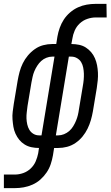

<svg xmlns="http://www.w3.org/2000/svg" viewBox="-48 -755 570 990"><path d="M-28 215V145H29Q50 145 71.5 137.5Q93 130 110 114Q127 98 136 77Q145 56 149 35L153 8Q133 8 114 4Q95 0 79 -10Q63 -20 51.5 -34Q40 -48 32 -65.5Q24 -83 21 -101.5Q18 -120 16.5 -139.5Q15 -159 17.5 -179Q20 -199 23 -219L43 -339Q47 -362 53 -384.5Q59 -407 69.5 -428.5Q80 -450 96 -469Q112 -488 132 -502Q152 -516 175 -522Q198 -528 221 -528H242L248 -566Q252 -589 260 -611.5Q268 -634 281 -654Q294 -674 313 -690.5Q332 -707 354 -717Q376 -727 399 -731Q422 -735 444 -735H501L502 -665H445Q424 -665 402 -657.5Q380 -650 363 -634Q346 -618 337 -597Q328 -576 325 -555L320 -528Q340 -528 359.5 -524Q379 -520 394.5 -510Q410 -500 422 -486Q434 -472 441.5 -454.5Q449 -437 452.5 -418.5Q456 -400 457 -380.5Q458 -361 456 -341Q454 -321 451 -301L431 -181Q427 -158 420.5 -135.5Q414 -113 403.5 -91.5Q393 -70 377.5 -51Q362 -32 341.5 -18Q321 -4 298 2Q275 8 252 8H231L225 46Q221 69 213.5 91.5Q206 114 192.5 134Q179 154 160.5 170.5Q142 187 119.5 197Q97 207 74 211Q51 215 29 215ZM166 -57 233 -463H221Q206 -463 191 -457Q176 -451 164.5 -440.5Q153 -430 144 -416Q135 -402 129 -387.5Q123 -373 120 -358.5Q117 -344 114 -329L94 -209Q92 -193 90 -176.5Q88 -160 88.5 -144.5Q89 -129 92.5 -113.5Q96 -98 103.5 -85.5Q111 -73 124 -65Q137 -57 153 -57ZM240 -57H252Q267 -57 282 -63Q297 -69 309 -79.5Q321 -90 329.5 -104Q338 -118 344 -132.5Q350 -147 353.5 -161.5Q357 -176 359 -191L379 -311Q382 -327 383.5 -343.5Q385 -360 384.5 -375.5Q384 -391 381 -406.5Q378 -422 370.5 -434.5Q363 -447 349.5 -455Q336 -463 320 -463H307Z"/></svg>

Font: Iosevka Fixed
Style: Italic
Weight: 400
Italic angle: -9°
Monospace: yes
Designer: Belleve Invis
Foundry: Belleve Invis
Version: Version 33.2.4